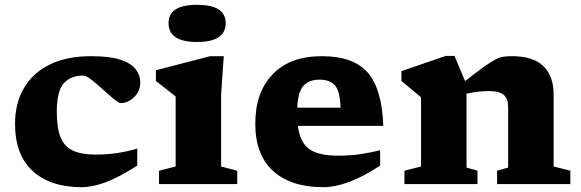

<svg xmlns="http://www.w3.org/2000/svg" viewBox="-20 -765 2416 798"><path d="M359.5 -531.5Q436 -531.5 480.5 -516.8Q525 -502 544 -477.2Q563 -452.5 563 -422.5Q563 -396.5 550.5 -377.2Q538 -358 519.2 -347.2Q500.5 -336.5 482 -336.5Q473.5 -336.5 452.8 -353.8Q432 -371 407.2 -393.5Q382.5 -416 360.2 -433.5Q338 -451 325.5 -451Q273 -451 244.5 -418Q216 -385 216 -300Q216 -233 231.8 -194.2Q247.5 -155.5 283 -139Q318.5 -122.5 377.5 -122.5Q425 -122.5 466.5 -128.8Q508 -135 550.5 -147.5V-76.5Q471.5 -26.5 417.2 -6.8Q363 13 320 13Q189 13 115.8 -54.2Q42.5 -121.5 42.5 -251Q42.5 -333.5 78.2 -396.8Q114 -460 184.8 -495.8Q255.5 -531.5 359.5 -531.5Z M799 -590.5Q680.5 -590.5 680.5 -669Q680.5 -745 799 -745Q918 -745 918 -669Q918 -590.5 799 -590.5ZM910 -531.5 899 -372.5V-73L966 -55.5V0H641V-55.5L710 -73V-364Q701.5 -371 676.2 -390.8Q651 -410.5 628 -428.5V-473L853.5 -531.5Z M1318 -531.5Q1449 -531.5 1508.5 -463.2Q1568 -395 1573 -242H1218Q1227 -172 1266 -145Q1305 -118 1384.5 -118Q1436.5 -118 1478.8 -124.5Q1521 -131 1560 -140.5V-76.5Q1486 -28.5 1428.2 -7.8Q1370.5 13 1324 13Q1189.5 13 1115.2 -54.2Q1041 -121.5 1041 -251Q1041 -380.5 1113 -456Q1185 -531.5 1318 -531.5ZM1308.5 -434Q1264.5 -434 1241.5 -408.8Q1218.5 -383.5 1215.5 -317.5H1395.5Q1393 -388.5 1371.2 -411.2Q1349.5 -434 1308.5 -434Z M2046 -55.5 2092 -68.5V-319.5Q2092 -354 2074.2 -370.2Q2056.5 -386.5 2011 -386.5Q1968.5 -386.5 1919 -375.5V-68.5L1964.5 -55.5V0H1661V-55.5L1730 -73V-360.5Q1722 -367.5 1702.2 -383.8Q1682.5 -400 1648.5 -428.5V-469.5L1832.5 -532.5H1869L1913 -428Q1961 -465.5 1990.2 -486.5Q2019.5 -507.5 2038 -517.2Q2056.5 -527 2072 -529.2Q2087.5 -531.5 2107.5 -531.5Q2196 -531.5 2238.5 -490.2Q2281 -449 2281 -372V-73L2350.5 -55.5V0H2046Z"/></svg>

Font: Newsreader 6pt
Style: Bold
Weight: 700
Designer: Hugues Gentile
Foundry: Production Type
Version: Version 1.003; ttfautohint (v1.8.3)